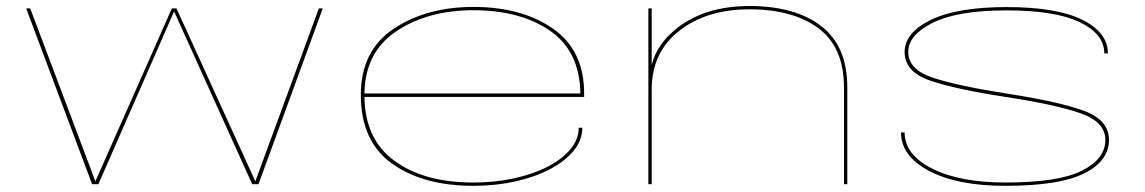

<svg xmlns="http://www.w3.org/2000/svg" viewBox="-20 -612 3806 638"><path d="M286 0 67 -584H80.5L297 -9.5L551 -584H566.5L828.5 -9.5L1039.5 -584H1052.5L839 0H818L558.5 -574L307 0Z M1553 5.5Q1386 5.5 1282.5 -68.5Q1179 -142.5 1179 -296.5Q1179 -444 1288.2 -516.5Q1397.5 -589 1553 -589Q1714 -589 1817.5 -516.8Q1921 -444.5 1921 -302V-290H1191Q1193 -149.5 1289.5 -78.5Q1388 -5.5 1553 -5.5Q1624 -5.5 1687.2 -19.2Q1750.5 -33 1799 -57.8Q1847.5 -82.5 1875.2 -115.8Q1903 -149 1903 -187.5H1915Q1915 -146.5 1886.5 -111.5Q1858 -76.5 1808.2 -50.2Q1758.5 -24 1693 -9.2Q1627.5 5.5 1553 5.5ZM1191 -301.5H1908.5Q1906.5 -441 1809 -509Q1709.5 -578 1553 -578Q1400.5 -578 1296 -507.5Q1193 -438 1191 -301.5Z M2134.5 0V-584H2145.5V-396Q2163 -467.5 2233 -521Q2326 -592 2470.5 -592Q2621.5 -592 2708.5 -525.5Q2795.5 -459 2795.5 -322V0H2784.5V-321Q2784.5 -454.5 2700 -517.8Q2615.5 -581 2470.5 -581Q2327.5 -581 2236.5 -509.2Q2145.5 -437.5 2145.5 -314.5V0Z M3321 5.5Q3161.5 5.5 3067.8 -43.8Q2974 -93 2974 -172H2986Q2986 -98 3077.5 -51.8Q3169 -5.5 3321 -5.5Q3497.5 -5.5 3575.2 -44.8Q3653 -84 3653 -147Q3653 -207 3570.2 -235.8Q3487.5 -264.5 3321 -290Q3159.5 -314.5 3072.8 -343.5Q2986 -372.5 2986 -439Q2986 -503.5 3073.5 -546Q3161 -588.5 3325 -588.5Q3491.5 -588.5 3576.5 -546.2Q3661.5 -504 3661.5 -434.5H3649.5Q3649.5 -499 3568 -538.2Q3486.5 -577.5 3325 -577.5Q3163 -577.5 3080.5 -536.8Q2998 -496 2998 -439.5Q2998 -380 3082.8 -352.8Q3167.5 -325.5 3326 -301Q3500 -274 3582.5 -243.5Q3665 -213 3665 -147.5Q3665 -77 3582.5 -35.8Q3500 5.5 3321 5.5Z"/></svg>

Font: Anybody UltraExpanded Thin
Style: Regular
Weight: 100
Width: 9
Designer: Tyler Finck
Foundry: Etcetera Type Company
Version: Version 1.010; ttfautohint (v1.8.3) -l 8 -r 50 -G 200 -x 14 